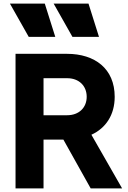

<svg xmlns="http://www.w3.org/2000/svg" viewBox="-20 -1043 707 1063"><path d="M286 -839 228 -1023H35L139 -839ZM528 -839 470 -1023H277L381 -839ZM221 0V-270H331L482 0H656L486 -297C565 -333 615 -406 615 -507C615 -663 505 -745 351 -745H66V0ZM221 -610H352C417 -610 460 -568 460 -507C460 -447 417 -405 352 -405H221Z"/></svg>

Font: Plus Jakarta Sans ExtraBold
Style: Regular
Weight: 800
Designer: Gumpita Rahayu
Foundry: Tokotype
Version: Version 2.071;gftools[0.9.30]